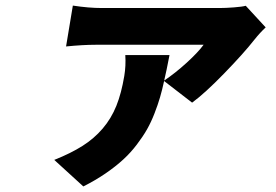

<svg xmlns="http://www.w3.org/2000/svg" viewBox="-20 -572 996 694"><path d="M868.3 -551.1 940.3 -473Q919.7 -453.8 899.9 -429Q861.2 -379.6 790.7 -307Q720.2 -234.4 674.4 -201L573.2 -279.1Q566.1 -246.4 558.4 -220.2Q550.8 -193.9 538.5 -162.3Q526.3 -130.7 511.4 -104.4Q496.4 -78.1 474.4 -49.2Q452.4 -20.2 425.4 4.6Q398.4 29.5 361.7 54.7Q324.9 79.9 281.2 101.9L176.1 6Q236.5 -18.1 278.2 -44.6Q320 -71 351 -107.2Q382.1 -143.5 400.6 -189.5Q419 -235.4 429.3 -297.9Q435.4 -334.5 432.9 -372.9H592.7Q581.7 -315.7 573.5 -280.9Q612.9 -307.2 654.5 -345Q696 -382.8 715.9 -410.2H326Q280.2 -410.2 218.8 -404.1L243.3 -551.8Q301.1 -543 348 -543H773.8Q795.1 -543 825.5 -545.3Q855.8 -547.6 868.3 -551.1Z"/></svg>

Font: Karasuma Gothic
Style: Italic
Weight: 900
Italic angle: -9.39999°
Designer: Rasmus Andersson / Ryoko Nishizuka
Foundry: Genbu
Version: Version 1.00